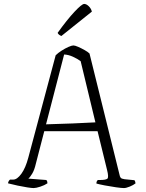

<svg xmlns="http://www.w3.org/2000/svg" viewBox="-20 -956 740 976"><path d="M151 0Q141 0 118.5 -3.5Q96 -7 70 -12.5Q44 -18 21 -24Q21 -30 24.5 -35.5Q28 -41 31 -43H47Q67 -43 88.5 -72.5Q110 -102 124 -155L263 -675Q275 -687 293 -698.5Q311 -710 328 -717.5Q345 -725 353 -725Q361 -725 377 -718Q393 -711 410 -701.5Q427 -692 435 -684L587 -70Q589 -58 593.5 -52.5Q598 -47 613 -45L663 -40Q665 -39 667 -33Q669 -27 669 -24Q658 -15 639.5 -7.5Q621 0 610 0Q598 0 569.5 -4Q541 -8 512.5 -13.5Q484 -19 470 -23Q470 -31 472.5 -35Q475 -39 477 -41H488Q517 -41 525.5 -47.5Q534 -54 524 -93L476 -289H205L162 -123Q155 -92 143.5 -73Q132 -54 124 -48L215 -41Q217 -40 219 -36Q221 -32 221 -24Q206 -14 184.5 -7Q163 0 151 0ZM214 -324Q282 -326 349.5 -328.5Q417 -331 465 -334L390 -645Q374 -657 351 -667.5Q328 -678 306 -679ZM292 -773Q277 -779 273 -789Q321 -856 358.5 -896Q396 -936 408 -936Q419 -936 431 -924.5Q443 -913 447 -897Z"/></svg>

Font: Texturina 72pt Thin
Style: Regular
Weight: 100
Designer: Guillermo Torres Carreño
Foundry: Omnibus-Type
Version: Version 1.002; ttfautohint (v1.8.3)